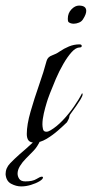

<svg xmlns="http://www.w3.org/2000/svg" viewBox="-96 -508 329 688"><path d="M28 3Q12 3 6 -5Q0 -13 0 -28Q0 -61 13.5 -108Q27 -155 44 -203.5Q61 -252 71 -290Q75 -304 90.5 -309.5Q106 -315 117 -323Q133 -334 151 -341.5Q169 -349 189 -349Q194 -349 195.5 -347Q197 -345 197 -344Q197 -338 190 -338Q176 -338 161 -321.5Q146 -305 131 -279Q116 -253 104 -225Q92 -197 83 -173.5Q74 -150 71 -139Q66 -123 61 -101.5Q56 -80 56 -62Q56 -55 58 -45.5Q60 -36 70 -36Q77 -36 85 -41Q107 -54 128.5 -76.5Q150 -99 168.5 -125.5Q187 -152 198 -174Q200 -173 200 -170Q200 -164 193 -152.5Q186 -141 177 -128Q168 -115 160.5 -105Q153 -95 153 -93Q152 -85 150 -81.5Q148 -78 144 -70Q132 -58 112 -40.5Q92 -23 70 -10Q48 3 28 3ZM168 -423Q161 -423 155 -425.5Q149 -428 148 -432Q147 -435 147 -441Q147 -461 160 -474.5Q173 -488 187 -488Q213 -488 213 -469Q213 -457 202 -440Q197 -431 187 -427Q177 -423 168 -423ZM-20 160Q-38 160 -56 150.5Q-74 141 -76 116Q-76 94 -59.5 77Q-43 60 -26 45Q1 22 12.5 11Q24 0 28 -3Q32 -6 36 -6Q46 -6 48 -4Q38 18 24 32.5Q10 47 -3 60Q-16 73 -24.5 87Q-33 101 -33 114Q-33 124 -27 133Q-21 142 -5 142Q21 142 34.5 133.5Q48 125 54 125Q58 125 58 128Q58 134 45.5 141.5Q33 149 15 154.5Q-3 160 -20 160Z"/></svg>

Font: Beau Rivage
Style: Regular
Weight: 400
Designer: Robert E. Leuschke
Foundry: Robert E. Leuschke
Version: Version 1.010; ttfautohint (v1.8.3)